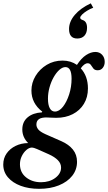

<svg xmlns="http://www.w3.org/2000/svg" viewBox="-120 -910 663 1179"><path d="M120 249.5Q56.5 249.5 7 231Q-42.5 212.5 -71.2 179Q-100 145.5 -100 100.5Q-100 61.5 -79.2 32Q-58.5 2.5 -24 -14.2Q10.5 -31 53 -31.5Q17 -67 17 -115Q17 -162 49.8 -189.5Q82.5 -217 137.5 -220L139.5 -224.5Q73 -276 73 -354Q73 -402 98.5 -444Q124 -486 167.2 -512Q210.5 -538 264 -538Q314.5 -538 352.5 -511.5Q379 -552.5 408.5 -571.8Q438 -591 465.5 -591Q491 -591 507 -573.8Q523 -556.5 523 -530Q523 -508.5 511.2 -493.5Q499.5 -478.5 480 -478.5Q462 -478.5 453.5 -489.2Q445 -500 438.2 -510.8Q431.5 -521.5 418.5 -521.5Q398 -521.5 376 -490.5Q420 -442.5 420 -367Q420 -313 395.2 -272.2Q370.5 -231.5 326.5 -209Q282.5 -186.5 225.5 -186.5Q208.5 -186.5 195 -187.5Q181.5 -188.5 171 -188.5Q103.5 -191.5 103.5 -145.5Q103.5 -129.5 115 -115.2Q126.5 -101 158 -86.5L257 -43Q302.5 -23 327.8 8.5Q353 40 353 83.5Q353 132 323.5 169.5Q294 207 241.5 228.2Q189 249.5 120 249.5ZM217 -225Q243.5 -225 266.8 -254.8Q290 -284.5 304.8 -330.8Q319.5 -377 319.5 -426.5Q319.5 -498 282 -498Q263.5 -498 244.5 -481Q225.5 -464 209.5 -435.8Q193.5 -407.5 184 -373.2Q174.5 -339 174.5 -304Q174.5 -266.5 185.5 -245.8Q196.5 -225 217 -225ZM131.5 209Q184 209 219.5 182.5Q255 156 255 119Q255 93.5 235.2 73.5Q215.5 53.5 180 37.5L108 5.5Q86 -4 76.5 -4Q59.5 -4 42.5 10.5Q25.5 25 14 48.2Q2.5 71.5 2.5 98.5Q2.5 149 40 179Q77.5 209 131.5 209ZM437.5 -889.5 452.5 -862.5Q433 -855.5 414.5 -844Q396 -832.5 384.2 -820.8Q372.5 -809 372.5 -801Q372.5 -792 387.5 -787Q414.5 -778.5 414.5 -739Q414.5 -709 398.8 -691.2Q383 -673.5 354.5 -673.5Q304 -673.5 304 -732Q304 -777 339.2 -818.5Q374.5 -860 437.5 -889.5Z"/></svg>

Font: Libre Caslon Condensed SemiBold Italic
Style: Regular
Weight: 600
Italic angle: -22.583°
Designer: Pablo Impallari, Rodrigo Fuenzalida, Katja Schimmel, Ertekin Erdin
Foundry: Pablo Impallari, Rodrigo Fuenzalida
Version: Version 2.000; ttfautohint (v1.8.4.7-5d5b);gftools[0.9.33]